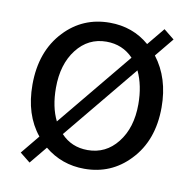

<svg xmlns="http://www.w3.org/2000/svg" viewBox="-70 -640 746 738"><g transform="rotate(10 303.0 -271.5)"><path d="M199 -104Q240 -60 303 -60Q374 -60 419 -117Q465 -175 465 -267Q465 -340 439 -395ZM408 -439Q366 -483 303 -483Q232 -483 187 -425Q142 -367 142 -275Q142 -200 168 -148ZM495 -463Q555 -385 555 -271Q555 -141 479 -62Q408 13 303 13Q215 13 148 -42L92 26L52 -6L112 -79Q51 -154 51 -271Q51 -402 127 -482Q198 -557 303 -557Q393 -557 458 -501L514 -569L555 -536Z"/></g></svg>

Font: Source Han Sans K Regular
Style: Regular
Weight: 400
Designer: Ryoko NISHIZUKA  (kana & ideographs); Paul D. Hunt (Latin, Greek & Cyrillic); Wenlong ZHANG  (bopomofo); Sandoll Communi
Foundry: Adobe Systems Incorporated
Version: Version 1.00 July 18, 2014, initial release